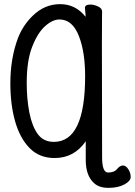

<svg xmlns="http://www.w3.org/2000/svg" viewBox="-20 -739 651 927"><path d="M137 -662Q195 -719 270 -719Q345 -719 393 -658V-669Q393 -675 391.5 -684Q390 -693 390 -701Q390 -717 417 -717Q433 -717 453 -708Q473 -699 473 -683Q473 -671 472.5 -654.5Q472 -638 472 -523Q472 -408 473 21Q473 94 502 94Q533 94 547 75Q560 60 574 60Q588 60 599.5 78Q611 96 611 115.5Q611 135 580.5 151.5Q550 168 504 168Q458 168 434 145Q395 110 394 37V-57Q338 24 244 24Q170 24 123 -24Q76 -72 53 -153Q30 -234 30 -337Q30 -457 67 -556Q91 -617 137 -662ZM240 -54Q391 -54 391 -371Q391 -486 362 -562Q331 -645 267 -645Q234 -645 198 -613Q162 -581 135.5 -513.5Q109 -446 109 -339Q109 -260 122 -194.5Q135 -129 162.5 -91.5Q190 -54 240 -54Z"/></svg>

Font: Moon Stars Kai HW
Style: Bold
Weight: 700
Designer: GuiWonder
Version: Version 1.101